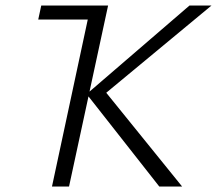

<svg xmlns="http://www.w3.org/2000/svg" viewBox="-20 -678 789 698"><path d="M559 0 295 -336 669 -658H749L346 -324L354 -356L642 0ZM169 0 310 -658H373L231 0ZM119 -607 130 -658H336L326 -607Z"/></svg>

Font: Ysabeau Infant Light
Style: Italic
Weight: 300
Italic angle: -12°
Designer: Christian Thalmann (Catharsis Fonts)
Version: Version 2.001;gftools[0.9.30]; featfreeze: ss01,ss02,lnum